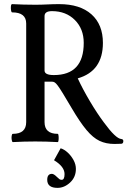

<svg xmlns="http://www.w3.org/2000/svg" viewBox="-20 -686 618 931"><path d="M535 12Q494 12 462.5 -3Q431 -18 399.5 -55.5Q368 -93 328 -161Q301 -207 285 -233Q269 -259 260 -271Q251 -283 245 -286.5Q239 -290 232 -290H196V-94Q196 -37 260 -37Q263 -37 264 -27Q265 -17 264 -7Q263 3 260 3Q204 0 151 0Q97 0 42 3Q39 3 37 -7Q35 -17 36.5 -27Q38 -37 42 -37Q107 -37 107 -94V-572Q107 -626 39 -626Q35 -626 33.5 -636Q32 -646 33 -656Q34 -666 39 -666Q94 -663 151 -663Q180 -663 209 -664.5Q238 -666 267 -666Q368 -666 423.5 -616.5Q479 -567 479 -478Q479 -341 357 -306Q381 -254 416 -195Q451 -136 484 -92Q541 -14 568 -12Q578 -11 578 -2Q578 9 570 11Q565 11 554.5 11.5Q544 12 535 12ZM241 -322Q386 -322 386 -478Q386 -546 343 -589Q300 -632 232 -632Q196 -632 196 -608V-344Q196 -322 241 -322ZM259 225Q209 225 209 186Q209 157 232 157Q241 157 256 172Q264 180 268.5 183Q273 186 279 186Q293 186 293 158Q293 122 242 91L274 33Q291 38 308 53.5Q325 69 336.5 90Q348 111 348 133Q348 173 320 199Q292 225 259 225Z"/></svg>

Font: Junicode Two Beta Condensed Medium
Style: Regular
Weight: 500
Width: 3
Designer: Peter S. Baker
Foundry: Briery Creek Software
Version: Version 1.053; ttfautohint (v1.8.4)